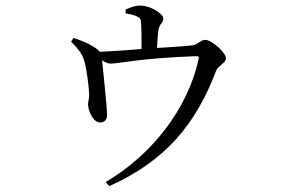

<svg xmlns="http://www.w3.org/2000/svg" viewBox="-20 -590 1040 678"><path d="M353.2 52.9 365.9 67.3C563.6 -21.5 671.4 -150.2 743.7 -341.5C750.8 -357.8 777.8 -368.1 777.8 -384.4C777.8 -403.3 729.4 -449.2 703.4 -449.2C690.5 -449.2 677.1 -432.7 662.4 -430.5C627.2 -425.2 557.2 -422.7 505.2 -418.7C448.7 -414.1 367 -408.1 316.6 -406.5L316.4 -393.5C343.9 -375 354.8 -365.4 371.9 -365.4C397.8 -365.4 484.5 -385.5 671 -391.5C682.4 -391.7 683.6 -390.3 680.6 -377.7C642.1 -207.1 519.8 -45.6 353.2 52.9ZM334.1 -157.4C349.7 -158.2 358.2 -166.9 358.2 -186.5C358.2 -206.4 342.2 -360.5 340 -382.3C338 -403.4 333.1 -410.6 309 -425.9C289.4 -438.6 263.5 -448.2 239.3 -456L231.2 -442.8C251.2 -421.4 270.1 -403.2 278.1 -373.2C285.6 -348.8 294.4 -281 294.8 -256.7C295.3 -243.1 290.8 -228.9 290.8 -220.9C291.5 -197.4 309.9 -156.6 334.1 -157.4ZM479.7 -394 533.9 -395.5C533.9 -416.3 536.4 -458.5 539 -481.3C541.8 -505.3 556.6 -508.5 556.6 -524.6C556.6 -541.6 511.3 -570.4 475 -570.4C456.8 -570.4 440.9 -563.7 423.5 -556.4V-542.7C439.3 -540.4 454.6 -536.8 464.5 -531.5C476.7 -525.7 477.5 -521 478.5 -503.8C480.5 -475.8 479.7 -406 479.7 -394Z"/></svg>

Font: Source Han Serif TW VF
Style: Regular
Weight: 250
Designer: Ryoko NISHIZUKA 西塚涼子 (kana & ideographs); Frank Grießhammer (Latin, Greek & Cyrillic); Wenlong ZHANG 张文龙 (bopomofo); San
Foundry: Adobe
Version: Version 2.002;hotconv 1.1.0;makeotfexe 2.6.0